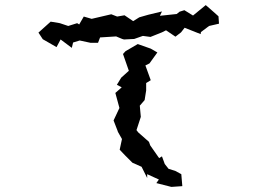

<svg xmlns="http://www.w3.org/2000/svg" viewBox="-20 -702 1040 754"><path d="M179 -617 131 -574 148 -548 202 -517 218 -547 262 -514 267 -535 293 -543 335 -534H365L373 -555L436 -559L460 -549L467 -547L507 -549L541 -561L571 -557L616 -575L632 -583L669 -558L691 -575L705 -593L768 -568L769 -576L801 -600L840 -609L838 -638L819 -655L788 -682L738 -641L704 -662L685 -656L674 -647L608 -640L616 -657L562 -644L527 -634L503 -619L469 -642L440 -637L417 -646L340 -628L309 -637L291 -606L283 -611L248 -600L215 -611ZM426 -229 443 -185 442 -186 459 -156 450 -114 471 -92 500 -63 536 -47 558 -3V-18L604 3L594 17L653 32L696 29L692 -18L668 -31L642 -39L627 -58L616 -88L605 -81L570 -131L565 -145L523 -182L516 -191L533 -243L529 -287L548 -309L554 -347V-376L572 -387L551 -445L567 -453L598 -496L572 -511L521 -529L473 -501L463 -490L486 -424L456 -397L439 -369L458 -359L433 -337L449 -278Z"/></svg>

Font: チョークS
Style: Regular
Weight: 400
Designer: [Stick] Fontworks Inc.
Foundry: [Stick] Fontworks Inc.
Version: Version 1.200;FEAKit 1.0